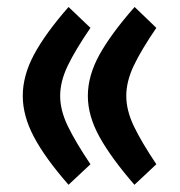

<svg xmlns="http://www.w3.org/2000/svg" viewBox="-20 -505 506 539"><path d="M233.9 -43.9 172.4 13.7Q106.9 -61 75.4 -120.4Q43.9 -179.7 43.9 -235.8Q43.9 -292.5 75.4 -351.6Q106.9 -410.6 172.4 -485.4L233.9 -426.8Q191.4 -364.7 170.2 -320.6Q148.9 -276.4 148.9 -235.8Q148.9 -195.3 170.4 -150.9Q191.9 -106.4 233.9 -43.9ZM418.9 -43.9 357.4 13.7Q292.5 -61 259.5 -120.4Q226.6 -179.7 226.6 -235.8Q226.6 -292.5 259.3 -351.6Q292 -410.6 357.9 -485.4L418.9 -426.8Q376.5 -364.7 355.5 -320.6Q334.5 -276.4 334.5 -235.8Q334.5 -195.3 355.7 -150.9Q377 -106.4 418.9 -43.9Z"/></svg>

Font: Vazirmatn UI FD SemiBold
Style: Regular
Weight: 600
Designer: Saber Rastikerdar
Foundry: Saber Rastikerdar
Version: Version 33.003